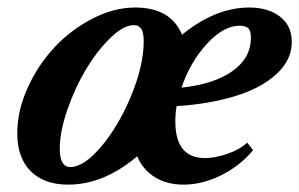

<svg xmlns="http://www.w3.org/2000/svg" viewBox="-20 -485 804 516"><path d="M163.1 11.2Q98.6 11.2 62.5 -24.9Q26.4 -61 26.4 -127Q26.4 -187.5 54.4 -249.3Q82.5 -311 126.7 -358.2Q170.9 -405.3 228.8 -435.1Q286.6 -464.8 343.3 -464.8Q439 -464.8 469.2 -391.6Q558.6 -464.8 649.9 -464.8Q700.7 -464.8 732.4 -440.4Q764.2 -416 764.2 -372.6Q764.2 -323.7 722.9 -285.9Q681.6 -248 612.5 -226.8Q543.5 -205.6 454.6 -199.7Q451.2 -180.7 451.2 -158.7Q451.2 -60.1 531.2 -60.1Q556.6 -60.1 590.1 -71.3Q623.5 -82.5 644.5 -101.6L660.2 -81.5Q625 -39.1 574.2 -13.9Q523.4 11.2 473.1 11.2Q429.2 11.2 396.7 -8.5Q364.3 -28.3 348.6 -64.9Q258.8 11.2 163.1 11.2ZM168.9 -36.1Q206.1 -36.1 253.2 -92.5Q300.3 -148.9 333.3 -229.5Q366.2 -310.1 366.2 -374Q366.2 -397 359.9 -407.2Q353.5 -417.5 339.8 -417.5Q312 -417.5 276.6 -383.1Q241.2 -348.6 211.4 -299.1Q181.6 -249.5 161.1 -190.2Q140.6 -130.9 140.6 -85.4Q140.6 -36.1 168.9 -36.1ZM624.5 -416Q580.6 -416 535.6 -366.7Q490.7 -317.4 467.8 -249.5Q555.2 -258.8 604.7 -293.9Q654.3 -329.1 654.3 -383.3Q654.3 -403.3 646.5 -409.7Q638.7 -416 624.5 -416Z"/></svg>

Font: Elstob 6pt
Style: Italic
Weight: 700
Italic angle: -20°
Designer: Peter S. Baker
Version: Version 1.015